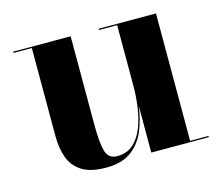

<svg xmlns="http://www.w3.org/2000/svg" viewBox="-75 -556 768 663"><g transform="rotate(-15 309.0 -225.0)"><path d="M227 -460V-143.5Q227 -80.5 235.5 -49.5Q244 -18.5 275.5 -18.5Q311.5 -18.5 334.2 -39.5Q357 -60.5 369.5 -94Q382 -127.5 387 -165.2Q392 -203 392 -237V-455.5H327V-460H532V-4.5H597.5V0H392V-167Q386.5 -123.5 370.5 -83Q354.5 -42.5 320.8 -16.2Q287 10 229 10Q173 10 142.2 -9.8Q111.5 -29.5 99.2 -63.5Q87 -97.5 87 -141V-455.5H21.5V-460Z"/></g></svg>

Font: Bodoni* 36pt
Style: Bold
Weight: 700
Version: Version 2.3